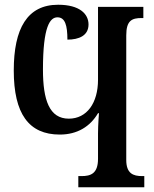

<svg xmlns="http://www.w3.org/2000/svg" viewBox="-20 -789 648 809"><path d="M310 0H588V-47H579C541 -47 512 -58 512 -115V-640C512 -703 536 -713 577 -713H584V-760H393V-453C393 -355 346 -289 270 -289C188 -289 161 -367 161 -496C161 -679 191 -716 222 -716C254 -716 264 -683 264 -622C313 -622 353 -639 353 -686C353 -730 316 -769 225 -769C95 -769 38 -669 38 -492C38 -310 101 -222 232 -222C306 -222 360 -256 393 -312H397C397 -312 393 -263 393 -227V-120C393 -57 362 -47 323 -47H310Z"/></svg>

Font: Noto Serif Condensed Semi
Style: Regular
Weight: 600
Width: 3
Designer: Monotype Design Team
Foundry: Monotype Imaging Inc.
Version: Version 1.002